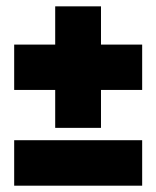

<svg xmlns="http://www.w3.org/2000/svg" viewBox="-20 -588 494 608"><path d="M154.8 -183.1V-303.2H24.9V-446.8H154.8V-567.9H299.8V-446.8H430.2V-303.2H299.8V-183.1ZM24.9 0V-144H430.2V0Z"/></svg>

Font: Kanit ExtraBold
Style: Regular
Weight: 800
Designer: Katatrad Team
Foundry: CadsonDemak
Version: Version 1.000;PS 001.000;hotconv 1.0.88;makeotf.lib2.5.64775